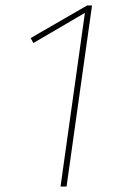

<svg xmlns="http://www.w3.org/2000/svg" viewBox="-20 -681 433 701"><path d="M223 0H201L290 -634L102 -524L92 -542L298 -661H316Z"/></svg>

Font: FiraGO Thin
Style: Italic
Weight: 100
Italic angle: -8°
Designer: bBox Type GmbH
Foundry: bBox Type GmbH
Version: Version 1.001